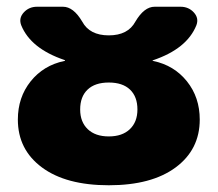

<svg xmlns="http://www.w3.org/2000/svg" viewBox="-20 -540 646 570"><path d="M388 -215Q388 -253 366 -274Q344 -295 303 -295Q262 -295 240 -274Q218 -253 218 -215Q218 -178 240.5 -156.5Q263 -135 303 -135Q343 -135 365.5 -156.5Q388 -178 388 -215ZM435 -359Q497 -346 535 -298.5Q573 -251 573 -185Q573 -96 501.5 -43Q430 10 303 10Q176 10 104.5 -43Q33 -96 33 -185Q33 -251 71 -298.5Q109 -346 171 -359Q173 -359 173 -360Q173 -362 171 -362Q71 -396 43 -465Q35 -486 50.5 -503Q66 -520 90 -520H167Q198 -520 224 -476Q246 -435 303 -435Q360 -435 382 -476Q408 -520 439 -520H516Q540 -520 555.5 -503Q571 -486 563 -465Q535 -395 434 -361Q433 -361 433 -360Q433 -359 435 -359Z"/></svg>

Font: Rounded Mplus 1c Black
Style: Regular
Weight: 900
Version: Version 1.059.20150529